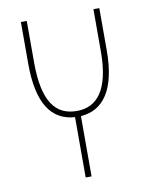

<svg xmlns="http://www.w3.org/2000/svg" viewBox="-81 -774 647 834"><g transform="rotate(-10 242.0 -357.0)"><path d="M229 0H255V-266C354 -273 415 -353 415 -528V-714H389V-528C389 -358 331 -291 242 -291C148 -291 95 -358 95 -531V-714H69V-530C69 -352 127 -273 229 -266Z"/></g></svg>

Font: Noto Sans Georgian ExtraCondensed Thin
Style: Regular
Weight: 100
Width: 2
Designer: Monotype Design Team, Akaki Razmadze
Foundry: Google LLC
Version: Version 2.005